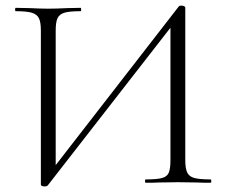

<svg xmlns="http://www.w3.org/2000/svg" viewBox="-20 -653 810 686"><path d="M732 0Q702 0 684 -1L616 -2L548 -1Q531 0 501 0Q498 0 498 -6Q498 -12 501 -12Q541 -12 559 -17Q577 -22 583 -36Q589 -50 589 -81V-554L151 9Q148 13 140 13Q126 13 126 6V-544Q126 -574 119 -588Q112 -602 93.5 -607.5Q75 -613 36 -613Q34 -613 34 -619Q34 -625 36 -625L86 -624Q126 -622 152 -622Q180 -622 220 -624L268 -625Q270 -625 270 -619Q270 -613 268 -613Q228 -613 210 -607.5Q192 -602 185.5 -588Q179 -574 179 -544V-63L618 -629Q621 -633 628 -633Q633 -633 637.5 -631Q642 -629 642 -626V-81Q642 -51 649 -36.5Q656 -22 674.5 -17Q693 -12 732 -12Q735 -12 735 -6Q735 0 732 0Z"/></svg>

Font: Cormorant Garamond Light
Style: Regular
Weight: 300
Designer: Christian Thalmann (Catharsis Fonts)
Version: Version 3.000